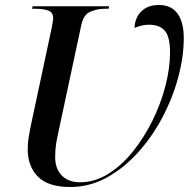

<svg xmlns="http://www.w3.org/2000/svg" viewBox="-20 -739 771 769"><path d="M261 10Q173 10 132 -31.5Q91 -73 91 -141Q91 -165 94.5 -187.5Q98 -210 102 -229L188 -632Q189 -640 191 -650.5Q193 -661 193 -666Q193 -690 172.5 -697Q152 -704 121 -704H108L111 -714H417L415 -704H402Q369 -704 341.5 -692Q314 -680 305 -636L215 -215Q209 -188 205 -164.5Q201 -141 201 -110Q201 -63 227.5 -36Q254 -9 301 -9Q359 -9 412.5 -42Q466 -75 511 -130.5Q556 -186 590 -254.5Q624 -323 642.5 -394.5Q661 -466 661 -529Q661 -592 640 -616Q619 -640 577 -640Q560 -640 546 -636.5Q532 -633 519 -627Q519 -649 529 -670Q539 -691 560.5 -705Q582 -719 617 -719Q666 -719 691 -684.5Q716 -650 716 -587Q716 -511 693.5 -428Q671 -345 629.5 -267Q588 -189 531 -126.5Q474 -64 406 -27Q338 10 261 10Z"/></svg>

Font: Noto Serif Display Medium
Style: Italic
Weight: 500
Italic angle: -12°
Designer: Monotype Design Team
Foundry: Monotype Imaging Inc.
Version: Version 2.009